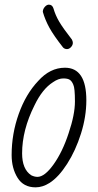

<svg xmlns="http://www.w3.org/2000/svg" viewBox="-20 -796 421 825"><path d="M30 -130Q30 -221 60.5 -306.5Q91 -392 144 -448Q195 -505 259 -505Q351 -505 351 -365Q351 -295 328 -222Q305 -149 268.5 -92Q232 -35 193 -10Q163 9 133 9Q81 9 55.5 -32Q30 -73 30 -130ZM275 -224Q302 -304 302 -360Q302 -418 295 -432Q289 -447 280 -453Q271 -459 252 -459Q231 -459 208 -443Q162 -414 128 -343Q75 -237 75 -137Q75 -69 114 -43Q128 -36 141 -36Q172 -36 210.5 -90Q249 -144 275 -224ZM251 -592Q211 -643 192.5 -676.5Q174 -710 164 -745Q164 -757 172.5 -766.5Q181 -776 190 -776Q205 -776 210 -759Q218 -731 234 -703.5Q250 -676 289 -626Q293 -618 293 -612Q293 -602 285 -593.5Q277 -585 268 -585Q258 -585 251 -592Z"/></svg>

Font: Bad Script
Style: Regular
Weight: 400
Italic angle: -10°
Designer: Roman Shchyukin (Gaslight Type Foundry), Cyreal (Charset Expansion)
Foundry: Gaslight
Version: Version 2.000